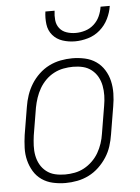

<svg xmlns="http://www.w3.org/2000/svg" viewBox="-53 -782 607 832"><g transform="rotate(-5 250.0 -366.0)"><path d="M199 8Q171 8 144 2Q117 -4 95.5 -19Q74 -34 60.5 -56.5Q47 -79 40.5 -105Q34 -131 35 -159Q36 -187 40 -215L60 -335Q64 -361 72.5 -386Q81 -411 95 -433.5Q109 -456 129 -475Q149 -494 173 -506Q197 -518 223 -523Q249 -528 274 -528Q302 -528 329 -522Q356 -516 377.5 -501Q399 -486 413 -463.5Q427 -441 433 -415Q439 -389 438.5 -361Q438 -333 433 -305L413 -185Q409 -159 401 -134Q393 -109 378.5 -86.5Q364 -64 344 -45Q324 -26 300 -14Q276 -2 250 3Q224 8 199 8ZM200 -29Q220 -29 241.5 -33Q263 -37 282.5 -47.5Q302 -58 318.5 -74Q335 -90 346 -109Q357 -128 364 -149Q371 -170 374 -191L394 -311Q398 -333 398.5 -355Q399 -377 395 -398Q391 -419 381 -437Q371 -455 354.5 -468Q338 -481 317.5 -486Q297 -491 274 -491Q254 -491 232.5 -487Q211 -483 191 -472.5Q171 -462 155 -446Q139 -430 128 -411Q117 -392 110 -371Q103 -350 99 -329L79 -209Q76 -187 75 -165Q74 -143 78 -122Q82 -101 92 -83Q102 -65 118.5 -52Q135 -39 156 -34Q177 -29 200 -29ZM293 -600Q265 -600 239 -608.5Q213 -617 196 -637Q179 -657 175.5 -684.5Q172 -712 176 -740H216Q213 -719 215 -699Q217 -679 228.5 -664Q240 -649 259 -642.5Q278 -636 299 -636Q320 -636 341 -642.5Q362 -649 378.5 -664Q395 -679 404 -699Q413 -719 416 -740H456Q452 -712 438.5 -684.5Q425 -657 402 -637Q379 -617 350 -608.5Q321 -600 293 -600Z"/></g></svg>

Font: Iosevka Extralight Oblique
Style: Regular
Weight: 200
Italic angle: -9°
Monospace: yes
Designer: Belleve Invis
Foundry: Belleve Invis
Version: Version 32.5.0; ttfautohint (v1.8.4)